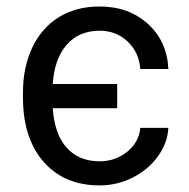

<svg xmlns="http://www.w3.org/2000/svg" viewBox="-20 -558 578 588"><path d="M285.2 -64Q333.5 -64 369.6 -93.3Q405.8 -122.6 409.7 -166.5H495.6Q493.2 -120.6 463.9 -79.6Q434.6 -38.6 386.7 -14.4Q338.9 9.8 285.2 9.8Q176.8 9.8 113.5 -62.5Q50.3 -134.8 50.3 -259.8V-274.4Q50.3 -352.1 78.9 -412.4Q107.4 -472.7 160.2 -505.4Q212.9 -538.1 285.2 -538.1Q374 -538.1 432.9 -484.9Q491.7 -431.6 495.6 -346.7H409.7Q405.8 -397.9 370.8 -430.9Q335.9 -463.9 285.2 -463.9Q221.7 -463.9 184.1 -420.7Q146.5 -377.4 141.6 -300.8H338.9V-226.6H141.6Q146.5 -148.4 183.8 -106.2Q221.2 -64 285.2 -64Z"/></svg>

Font: Mardoto
Style: Regular
Weight: 400
Designer: Christian Robertson, Vahan Hovhannisyan
Foundry: Google
Version: Version 1.000